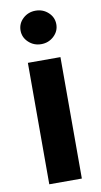

<svg xmlns="http://www.w3.org/2000/svg" viewBox="-88 -809 447 850"><g transform="rotate(-10 135.5 -384.0)"><path d="M62.4 0V-545.9H208.8V0ZM135.6 -617.1Q102.5 -617.1 78.9 -639.2Q55.3 -661.3 55.3 -692.2Q55.3 -723.8 78.9 -745.7Q102.5 -767.5 135.6 -767.5Q168.8 -767.5 192.4 -745.7Q216.1 -723.9 216.1 -692.3Q216.1 -661.3 192.4 -639.2Q168.8 -617.1 135.6 -617.1Z"/></g></svg>

Font: Adwaita Sans
Style: Regular
Weight: 400
Designer: Rasmus Andersson
Foundry: rsms
Version: Version 4.001;git-9221beed3